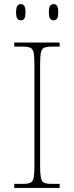

<svg xmlns="http://www.w3.org/2000/svg" viewBox="-20 -923 365 943"><path d="M50 0V-20H93Q118 -20 130 -26Q142 -32 145.5 -51Q149 -70 149 -108V-606Q149 -645 145.5 -663.5Q142 -682 130 -688Q118 -694 93 -694H50V-714H273V-694H233Q208 -694 196 -688Q184 -682 180.5 -663.5Q177 -645 177 -606V-108Q177 -70 180.5 -51Q184 -32 196 -26Q208 -20 233 -20H273V0ZM243 -823Q233 -823 226.5 -831Q220 -839 220 -863Q220 -886 226.5 -894.5Q233 -903 243 -903Q254 -903 260 -894.5Q266 -886 266 -863Q266 -839 260 -831Q254 -823 243 -823ZM82 -823Q72 -823 65.5 -831Q59 -839 59 -863Q59 -886 65.5 -894.5Q72 -903 82 -903Q93 -903 99 -894.5Q105 -886 105 -863Q105 -839 99 -831Q93 -823 82 -823Z"/></svg>

Font: Noto Serif Ethiopic Thin
Style: Regular
Weight: 250
Version: Version 2.102